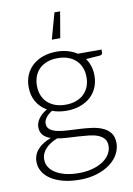

<svg xmlns="http://www.w3.org/2000/svg" viewBox="-97 -775 705 1020"><g transform="rotate(-10 255.0 -264.5)"><path d="M38.5 0ZM244.5 -506Q277.5 -506 305 -498Q332.5 -490 355 -475.5H482.5V-459Q482.5 -448 468.5 -445.5L392.5 -440Q406.5 -421 414 -397.2Q421.5 -373.5 421.5 -346.5Q421.5 -310.5 408.8 -281.2Q396 -252 372.8 -231.2Q349.5 -210.5 316.8 -199Q284 -187.5 244.5 -187.5Q201.5 -187.5 167 -200.5Q146 -188 133.8 -171.8Q121.5 -155.5 121.5 -140Q121.5 -118.5 136.8 -107Q152 -95.5 176.8 -90.2Q201.5 -85 233.2 -83.5Q265 -82 298 -80.2Q331 -78.5 362.8 -74Q394.5 -69.5 419.2 -58.2Q444 -47 459.2 -26.8Q474.5 -6.5 474.5 27Q474.5 58 459 86.5Q443.5 115 414.2 137Q385 159 343.5 172.2Q302 185.5 250.5 185.5Q198 185.5 158.5 174.8Q119 164 92.2 145.8Q65.5 127.5 52 103.5Q38.5 79.5 38.5 52.5Q38.5 13 64.5 -15.2Q90.5 -43.5 135.5 -59.5Q110 -68 95 -84Q80 -100 80 -128.5Q80 -139 84 -150.5Q88 -162 96 -173.2Q104 -184.5 115.5 -194.5Q127 -204.5 141.5 -212.5Q106 -233 86.2 -267Q66.5 -301 66.5 -346.5Q66.5 -382.5 79.2 -411.8Q92 -441 115.5 -462Q139 -483 171.8 -494.5Q204.5 -506 244.5 -506ZM430.5 33.5Q430.5 10 418.2 -4.2Q406 -18.5 385.5 -26.5Q365 -34.5 338 -37.5Q311 -40.5 282 -42.2Q253 -44 223.5 -45.5Q194 -47 168 -51.5Q149 -44 133 -34Q117 -24 105.5 -11.8Q94 0.5 87.5 15.2Q81 30 81 47Q81 69 92.2 87.8Q103.5 106.5 125.2 120.2Q147 134 178.5 142Q210 150 251 150Q289 150 321.8 141.5Q354.5 133 378.8 117.5Q403 102 416.8 80.5Q430.5 59 430.5 33.5ZM244.5 -220Q276.5 -220 301.5 -229.2Q326.5 -238.5 343.5 -255Q360.5 -271.5 369.5 -294.5Q378.5 -317.5 378.5 -345.5Q378.5 -373.5 369.2 -396.8Q360 -420 342.8 -436.5Q325.5 -453 300.8 -462Q276 -471 244.5 -471Q213 -471 188.2 -462Q163.5 -453 146.2 -436.5Q129 -420 120 -396.8Q111 -373.5 111 -345.5Q111 -317.5 120 -294.5Q129 -271.5 146.2 -255Q163.5 -238.5 188.2 -229.2Q213 -220 244.5 -220ZM277 -573H231.5L270.5 -713.5H301Z"/></g></svg>

Font: Lato Light
Style: Regular
Weight: 300
Designer: Lukasz Dziedzic
Foundry: tyPoland Lukasz Dziedzic
Version: Version 2.007; 2014-02-27